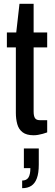

<svg xmlns="http://www.w3.org/2000/svg" viewBox="-20 -696 286 1005"><path d="M156 12Q119 12 98.5 -3.5Q78 -19 70.5 -46Q63 -73 63 -105V-448H16V-526H65L82 -676H156V-526H227V-448H156V-112Q156 -89 163 -78Q170 -67 188 -67H227V-3Q216 1 203.5 4.5Q191 8 179 10Q167 12 156 12ZM96 289V249Q119 249 129 233Q139 217 139 184H105V81H183V166Q183 210 173 237Q163 264 144 276.5Q125 289 96 289Z"/></svg>

Font: Archivo Condensed Medium
Style: Regular
Weight: 500
Width: 3
Designer: Hector Gatti
Foundry: Omnibus-Type
Version: Version 2.001